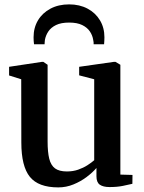

<svg xmlns="http://www.w3.org/2000/svg" viewBox="-20 -824 640 855"><path d="M468 9Q439.5 9 424.5 -1.5Q409.5 -12 409.5 -39V-76Q392.5 -56 366 -36Q339.5 -16 307.2 -2.8Q275 10.5 239.5 10.5Q151 10.5 113 -36.5Q75 -83.5 75 -189.5L74.5 -471L20.5 -488V-526.5L166.5 -548.5H173L192 -535.5V-193.5Q192 -147 199.2 -117.5Q206.5 -88 225 -74.2Q243.5 -60.5 278 -60.5Q305.5 -60.5 328.2 -68.5Q351 -76.5 369 -88Q387 -99.5 399.5 -110.5V-471L332.5 -488.5V-526.5L487 -548.5H494.5L516 -535.5V-46.5L570 -45L569.5 -5.5Q552.5 -1.5 527 3.8Q501.5 9 468 9ZM288 -804.5Q334.5 -804.5 370 -785.5Q405.5 -766.5 425.2 -733.5Q445 -700.5 445 -658Q445 -650 444.5 -642Q444 -634 443.5 -627H397Q397 -631 396.8 -636Q396.5 -641 395 -646.5Q392 -666.5 380.2 -684Q368.5 -701.5 346 -712.5Q323.5 -723.5 288 -723.5Q252 -723.5 229.5 -712.5Q207 -701.5 195.2 -683.8Q183.5 -666 180 -646.5Q179.5 -641 179 -636Q178.5 -631 178.5 -627H131.5Q130.5 -634 130 -642Q129.5 -650 129.5 -658Q129.5 -700.5 149.2 -733.5Q169 -766.5 204.8 -785.5Q240.5 -804.5 288 -804.5Z"/></svg>

Font: Merriweather 60pt SemiBold
Style: Regular
Weight: 600
Version: Version 2.100